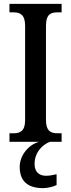

<svg xmlns="http://www.w3.org/2000/svg" viewBox="-20 -734 367 994"><path d="M29 0H183C130 14 82 68 82 130C82 206 126 240 203 240C222 240 254 234 273 224V168C252 173 234 176 218 176C185 176 159 158 159 115C159 52 203 13 239 0H299V-44H277C243 -44 218 -56 218 -112V-601C218 -659 242 -670 277 -670H299V-714H29V-670H51C83 -670 110 -659 110 -601V-111C110 -55 83 -44 51 -44H29Z"/></svg>

Font: Noto Serif Myanmar Condensed Medium
Style: Regular
Weight: 500
Width: 3
Designer: Ben Mitchell and the Monotype Design Team
Foundry: Monotype Imaging Inc.
Version: Version 2.106